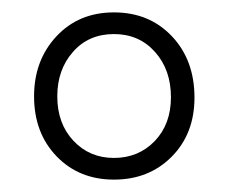

<svg xmlns="http://www.w3.org/2000/svg" viewBox="-20 -733 368 310"><path d="M164 -713Q221 -713 257.5 -674.5Q294 -636 294 -575.5Q294 -517 257.2 -480Q220.5 -443 164 -443Q107.5 -443 71.2 -480.8Q35 -518.5 35 -577.5Q35 -635.5 71 -674.2Q107 -713 164 -713ZM164 -678Q123 -678 97.8 -649.2Q72.5 -620.5 72.5 -577.5Q72.5 -533.5 98.5 -505.8Q124.5 -478 164 -478Q203.5 -478 229.8 -505.2Q256 -532.5 256 -576Q256 -620.5 230.2 -649.2Q204.5 -678 164 -678Z"/></svg>

Font: Fraunces 144pt Soft SemiBold
Style: Regular
Weight: 600
Version: Version 1.000;[b76b70a41]